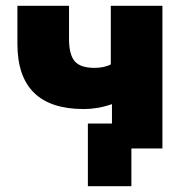

<svg xmlns="http://www.w3.org/2000/svg" viewBox="-20 -512 640 662"><path d="M433 130H283V-86H366V-153Q340 -144 316 -140Q292 -136 269 -136Q40 -136 40 -361V-492H218V-377Q218 -324 237.5 -301Q257 -278 306 -278Q322 -278 336.5 -281Q351 -284 362 -290V-492H540V0H433Z"/></svg>

Font: Nunito Sans Black
Style: Regular
Weight: 900
Designer: Vernon Adams
Foundry: Vernon Adams
Version: Version 3.006; ttfautohint (v1.8.3)